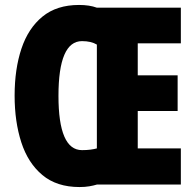

<svg xmlns="http://www.w3.org/2000/svg" viewBox="-20 -745 790 775"><path d="M299 -725Q341 -725 371 -714H710V-570H536V-441H697V-297H536V-146H710V0H371Q358 4 340.5 7Q323 10 301 10Q209 10 151 -38.5Q93 -87 66 -170.5Q39 -254 39 -359Q39 -466 66.5 -548.5Q94 -631 151.5 -678Q209 -725 299 -725ZM311 -579Q216 -579 216 -358Q216 -139 311 -139Q330 -139 345 -141Q360 -143 371 -146V-565Q348 -579 311 -579Z"/></svg>

Font: Noto Sans Sinhala UI ExtraCondensed Black
Style: Regular
Weight: 900
Width: 2
Designer: Jelle Bosma - Monotype Design Team
Foundry: Monotype Imaging Inc.
Version: Version 2.006; ttfautohint (v1.8.4.7-5d5b)